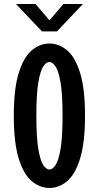

<svg xmlns="http://www.w3.org/2000/svg" viewBox="-20 -922 490 953"><path d="M225.5 11Q178.5 11 138 -22.5Q97.5 -56 73 -134.8Q48.5 -213.5 48.5 -348Q48.5 -482 73.2 -560.5Q98 -639 138.2 -672.5Q178.5 -706 225.5 -706Q272.5 -706 312.8 -672.5Q353 -639 377.5 -560.5Q402 -482 402 -348Q402 -213.5 377.5 -134.8Q353 -56 312.8 -22.5Q272.5 11 225.5 11ZM225.5 -80.5Q240.5 -80.5 255.5 -102.5Q270.5 -124.5 280.5 -182.2Q290.5 -240 290.5 -348Q290.5 -455.5 280.5 -513Q270.5 -570.5 255.5 -592.5Q240.5 -614.5 225.5 -614.5Q210 -614.5 195 -592.5Q180 -570.5 170.2 -513Q160.5 -455.5 160.5 -348Q160.5 -240 170.2 -182.2Q180 -124.5 195 -102.5Q210 -80.5 225.5 -80.5ZM59.5 -902H156.5L225.5 -821L294.5 -902H391.5L262.5 -766H188.5Z"/></svg>

Font: Trispace Condensed Medium
Style: Regular
Weight: 500
Width: 3
Designer: Tyler Finck
Foundry: Etcetera Type Company
Version: Version 1.210; ttfautohint (v1.8.3)